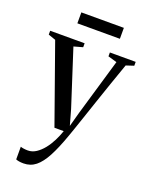

<svg xmlns="http://www.w3.org/2000/svg" viewBox="-176 -759 856 1097"><g transform="rotate(20 252.0 -210.0)"><path d="M107 252Q91 252 78.8 249.8Q66.5 247.5 60.5 244.5V167.5Q67.5 170.5 80 172.2Q92.5 174 105 174Q131.5 174 155 158.5Q178.5 143 198.8 117.8Q219 92.5 234.5 61.8Q250 31 260.5 0H204L36 -473.5L-8.5 -489V-512.5H201V-488.5L147 -473.5L257 -132.5L283 -40L307.5 -129.5L408.5 -473.5L354.5 -489V-512.5H511.5V-489L464.5 -473.5Q442 -410 419.5 -345Q397 -280 376.8 -220Q356.5 -160 339.8 -110.5Q323 -61 311.5 -27.5Q300 6 296 16.5Q267.5 97 239.8 149.2Q212 201.5 180.5 226.8Q149 252 107 252ZM381.5 -672V-605.5H123V-672Z"/></g></svg>

Font: Merriweather 120pt
Style: Regular
Weight: 400
Version: Version 2.100